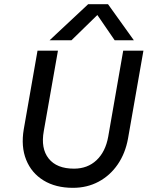

<svg xmlns="http://www.w3.org/2000/svg" viewBox="-20 -893 708 921"><path d="M403 -873H498L622 -700H530L447 -821L323 -700H218ZM160 -650H258L190 -264Q175 -181 213.5 -132.5Q252 -84 335 -84Q400 -84 443 -124.5Q486 -165 499 -237L571 -650H668L594 -228Q581 -157 544.5 -104Q508 -51 453 -21.5Q398 8 330 8Q247 8 189 -27.5Q131 -63 105.5 -126.5Q80 -190 94 -273Z"/></svg>

Font: Overused Grotesk Medium
Style: Italic
Weight: 500
Italic angle: -10°
Version: Version 0.003